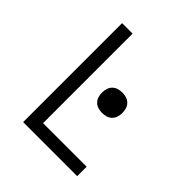

<svg xmlns="http://www.w3.org/2000/svg" viewBox="-185 -795 919 919"><g transform="rotate(45 275.0 -335.0)"><path d="M116 0V-670H187V-64H482V0ZM352 -298Q338 -298 324.5 -302Q311 -306 301 -316Q291 -326 287 -339.5Q283 -353 283 -367Q283 -381 287 -394.5Q291 -408 301 -418Q311 -428 324.5 -432Q338 -436 352 -436Q366 -436 379.5 -432Q393 -428 403 -418Q413 -408 417 -394.5Q421 -381 421 -367Q421 -353 417 -339.5Q413 -326 403 -316Q393 -306 379.5 -302Q366 -298 352 -298Z"/></g></svg>

Font: Lode
Style: Regular
Weight: 400
Monospace: yes
Designer: Belleve Invis
Foundry: Belleve Invis
Version: Version 29.2.0; ttfautohint (v1.8.3)